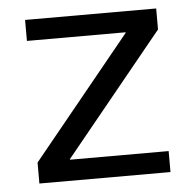

<svg xmlns="http://www.w3.org/2000/svg" viewBox="-43 -564 620 608"><g transform="rotate(-5 266.5 -260.0)"><path d="M58.3 0V-66.7L371.9 -451.3V-453.3H58.3V-520H475V-453.3L161.4 -68.7V-66.7H475V0Z"/></g></svg>

Font: M PLUS 2 Thin
Style: Regular
Weight: 100
Designer: Coji Morishita
Foundry: UNDERFOREST DESIGN
Version: Version 1.001